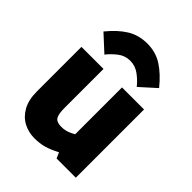

<svg xmlns="http://www.w3.org/2000/svg" viewBox="-213 -863 986 986"><g transform="rotate(45 280.0 -370.0)"><path d="M209 7.3Q167 7.3 130.4 -11.7Q93.8 -30.8 71.3 -70.6Q48.8 -110.4 48.8 -171.9V-495.6H209V-210.9Q209 -166 220.7 -148.9Q232.4 -131.8 266.1 -131.8Q296.4 -131.8 324.2 -145.3Q352.1 -158.7 368.7 -174.3L343.3 -73.2V-495.6H503.4V0H363.8L350.1 -31.2Q310.1 -10.3 279.1 -1.5Q248 7.3 209 7.3ZM160.2 -550.8 72.8 -631.3Q118.7 -688 166.5 -717.5Q214.4 -747.1 276.4 -747.1Q338.4 -747.1 386.5 -715.8Q434.6 -684.6 480.5 -627.9L395 -550.8Q375 -576.7 344.5 -599.6Q314 -622.6 276.4 -622.6Q238.8 -622.6 209.5 -599.6Q180.2 -576.7 160.2 -550.8Z"/></g></svg>

Font: Anaheim ExtraBold
Style: Regular
Weight: 800
Version: Version 2.001